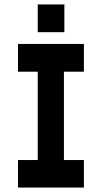

<svg xmlns="http://www.w3.org/2000/svg" viewBox="-20 -834 459 865"><path d="M61 11V-113H150V-511H61V-636H358V-511H268V-113H358V11ZM150 -689V-814H270V-689Z"/></svg>

Font: Pixelify Sans SemiBold
Style: Regular
Weight: 600
Designer: Stefie Justprince
Foundry: Typecalism Foundryline
Version: Version 1.000